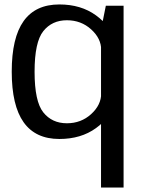

<svg xmlns="http://www.w3.org/2000/svg" viewBox="-20 -618 637 859"><path d="M432 221H532.9V-592.4H453.5L432 -485.4ZM245.5 3.8Q342.4 3.8 409.5 -44.9Q476.7 -93.5 476.7 -146.2L432.8 -200.3Q432.8 -148.4 387.8 -107.5Q342.7 -66.5 279.3 -66.5Q212.7 -66.5 173.7 -115.3Q134.7 -164 134.7 -297Q134.7 -429.9 173.7 -478.6Q212.7 -527.4 279.3 -527.4Q342.7 -527.4 387.8 -486.6Q432.8 -445.9 432.8 -394.5L476.7 -447.7Q476.7 -500.3 409.5 -549.2Q342.4 -598.1 245.5 -598.1Q138.9 -598.1 85.7 -523.7Q32.5 -449.2 32.5 -297.4Q32.5 -145.9 85.7 -71Q138.9 3.8 245.5 3.8Z"/></svg>

Font: Anybody Thin
Style: Regular
Weight: 100
Designer: Tyler Finck
Foundry: Etcetera Type Company
Version: Version 1.114;gftools[0.9.25]